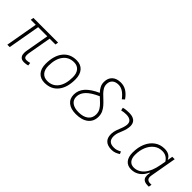

<svg xmlns="http://www.w3.org/2000/svg" viewBox="135 -1696 2660 2660"><g transform="rotate(45 1465.0 -366.0)"><path d="M425.8 9.8Q373.5 9.8 352.1 -25.9Q338.4 -47.4 338.4 -84.5Q338.4 -107.9 343.8 -136.7L403.3 -473.6H224.1L140.6 0H93.8L177.2 -473.6H79.1L86.9 -517.6H570.8L563 -473.6H449.2L390.6 -141.6Q385.3 -112.3 385.3 -91.3Q385.3 -72.8 389.6 -60.5Q397.9 -35.2 432.1 -35.2Q462.9 -35.2 496.6 -45.4L502 -1Q466.3 9.8 425.8 9.8Z M831.1 9.8Q748.5 9.8 702.1 -42.5Q655.8 -94.7 655.8 -187.5Q655.8 -347.7 727.3 -437.5Q798.8 -527.3 925.8 -527.3Q1008.8 -527.3 1055.2 -474.1Q1101.6 -420.9 1101.6 -325.2Q1101.6 -167.5 1030 -78.9Q958.5 9.8 831.1 9.8ZM840.8 -35.2Q941.4 -35.2 998 -111.3Q1054.7 -187.5 1054.7 -323.7Q1054.7 -398.4 1019.3 -440.4Q983.9 -482.4 919.9 -482.4Q817.9 -482.4 760.3 -406Q702.6 -329.6 702.6 -193.8Q702.6 -119.1 739.3 -77.1Q775.9 -35.2 840.8 -35.2Z M1444.3 9.8Q1344.2 9.8 1288.3 -35.6Q1232.4 -81.1 1232.4 -162.1Q1232.4 -246.6 1290.5 -312.7Q1348.6 -378.9 1471.2 -434.1Q1442.9 -464.4 1423.6 -499.8Q1404.3 -535.2 1404.3 -580.6Q1404.3 -656.7 1450.2 -699.5Q1496.1 -742.2 1577.6 -742.2Q1638.2 -742.2 1688.2 -711.7Q1738.3 -681.2 1783.7 -616.7L1750.5 -586.4Q1706.1 -644 1663.6 -671.1Q1621.1 -698.2 1576.2 -698.2Q1517.1 -698.2 1484.1 -668.2Q1451.2 -638.2 1451.2 -584.5Q1451.2 -547.9 1468.8 -517.3Q1486.3 -486.8 1513.9 -458.7Q1541.5 -430.7 1572.8 -402.3Q1603.5 -374 1631.1 -342.5Q1658.7 -311 1676.3 -273.4Q1693.8 -235.8 1693.8 -189Q1693.8 -95.2 1627.9 -42.7Q1562 9.8 1444.3 9.8ZM1504.9 -400.9Q1388.2 -349.1 1333.3 -292Q1278.3 -234.9 1278.3 -165.5Q1278.3 -104 1324.2 -69.6Q1370.1 -35.2 1452.1 -35.2Q1544.4 -35.2 1596.2 -75.4Q1647.9 -115.7 1647.9 -188Q1647.9 -234.4 1626.2 -270.8Q1604.5 -307.1 1571.3 -338.4Q1538.1 -369.6 1504.9 -400.9Z M2252.9 -66.9 2268.1 -31.2Q2241.2 -14.2 2211.7 -2.2Q2182.1 9.8 2143.6 9.8Q2061 9.8 2020.5 -31.7Q1984.4 -68.8 1984.4 -136.7Q1984.4 -144.5 1984.9 -153.3Q1987.3 -189.9 1999 -224.4Q2010.7 -258.8 2024.4 -291.5Q2038.1 -324.2 2045.4 -355Q2051.3 -378.4 2051.3 -397.5Q2051.3 -429.7 2034.7 -450.2Q2007.3 -482.4 1942.4 -482.4Q1896 -482.4 1853 -471.2L1842.8 -513.7Q1871.6 -522 1900.4 -524.7Q1929.2 -527.3 1958 -527.3Q2041 -527.3 2076.7 -481Q2098.1 -452.1 2098.1 -407.2Q2098.1 -379.4 2089.8 -345.2Q2081.5 -310.5 2068.8 -280.8Q2055.7 -250.5 2044.9 -221.2Q2034.2 -191.9 2031.7 -157.7Q2031.2 -149.9 2031.2 -142.1Q2031.2 -35.2 2143.1 -35.2Q2173.8 -35.2 2197.3 -42.5Q2220.7 -49.8 2252.9 -66.9Z M2794.9 -444.3 2808.1 -517.6H2855L2787.1 -131.8Q2784.2 -116.7 2784.2 -104Q2784.2 -40 2853.5 -40H2878.4L2870.6 4.9H2847.2Q2780.3 4.9 2756.3 -30.3Q2741.7 -51.8 2741.7 -87.9Q2741.7 -110.8 2747.6 -139.6H2739.3Q2708.5 -67.9 2653.6 -28.8Q2598.6 10.3 2527.8 10.3Q2455.6 10.3 2416.3 -36.9Q2377 -84 2377 -169.4Q2377 -275.4 2411.9 -354.7Q2446.8 -434.1 2509.3 -478.3Q2571.8 -522.5 2655.8 -522.5Q2757.3 -522.5 2792.5 -444.3ZM2654.3 -477.5Q2585 -477.5 2533.2 -437.5Q2481.4 -397.5 2452.4 -328.4Q2423.3 -259.3 2423.3 -171.9Q2423.3 -106 2452.9 -70.3Q2482.4 -34.7 2535.2 -34.7Q2621.1 -34.7 2684.6 -107.2Q2748 -179.7 2773.9 -325.7L2787.6 -401.9Q2741.7 -477.5 2654.3 -477.5Z"/></g></svg>

Font: CaskaydiaCove NFP ExtraLight
Style: Italic
Weight: 200
Italic angle: -10°
Designer: Aaron Bell
Foundry: Saja Typeworks
Version: Version 2111.001; VTT 6.35;Nerd Fonts 3.1.1